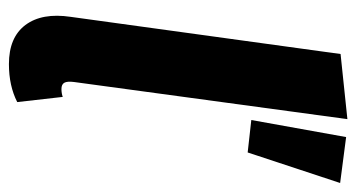

<svg xmlns="http://www.w3.org/2000/svg" viewBox="-208 -590 814 439"><g transform="rotate(90 199.5 -371.0)"><path d="M252.9 -757.8 168 -132.8Q166 -117.2 169.7 -110.6Q173.3 -104 184.1 -104Q193.4 -104 202.1 -106.9L213.9 -2.9Q176.8 16.1 127 16.1Q65.9 16.1 37.6 -21.7Q9.3 -59.6 19 -125L104 -742.2ZM293.9 -754.9 398.9 -741.2 329.1 -529.8 254.9 -538.1Z"/></g></svg>

Font: Fira Sans Compressed
Style: Bold Italic
Weight: 700
Width: 3
Italic angle: -8°
Designer: Carrois Corporate & Edenspiekermann AG
Foundry: Carrois Corporate GbR & Edenspiekermann AG
Version: Version 4.203;PS 004.203;hotconv 1.0.88;makeotf.lib2.5.64775